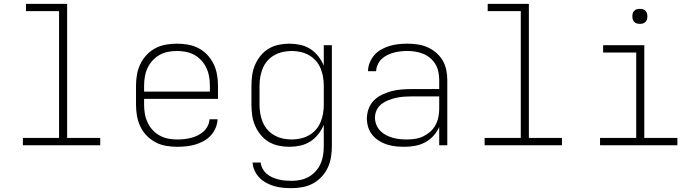

<svg xmlns="http://www.w3.org/2000/svg" viewBox="-20 -755 3640 998"><path d="M99 0V-38H287V-697H115V-735H329V-38H501V0Z M901 8Q872 8 843 3Q814 -2 788.5 -15.5Q763 -29 742.5 -50Q722 -71 709.5 -97.5Q697 -124 692 -152.5Q687 -181 687 -210V-310Q687 -339 692 -367.5Q697 -396 709.5 -422Q722 -448 742 -469.5Q762 -491 788 -504.5Q814 -518 842.5 -523Q871 -528 900 -528Q929 -528 957.5 -523Q986 -518 1012 -504.5Q1038 -491 1058 -469.5Q1078 -448 1090.5 -422Q1103 -396 1108 -367.5Q1113 -339 1113 -310V-241H729V-210Q729 -186 733 -163Q737 -140 747 -118.5Q757 -97 773 -79.5Q789 -62 810 -50.5Q831 -39 854 -34.5Q877 -30 901 -30Q919 -30 937.5 -32Q956 -34 973.5 -38.5Q991 -43 1007.5 -51Q1024 -59 1037.5 -71Q1051 -83 1059.5 -100Q1068 -117 1069 -135H1111Q1110 -112 1100.5 -89.5Q1091 -67 1075 -50Q1059 -33 1038 -21.5Q1017 -10 994.5 -3.5Q972 3 948 5.5Q924 8 901 8ZM1071 -279V-310Q1071 -333 1067 -356.5Q1063 -380 1053 -401.5Q1043 -423 1027 -440.5Q1011 -458 990.5 -469.5Q970 -481 946.5 -485.5Q923 -490 900 -490Q877 -490 853.5 -485.5Q830 -481 809.5 -469.5Q789 -458 773 -440.5Q757 -423 747 -401.5Q737 -380 733 -356.5Q729 -333 729 -310V-279Z M1497 223Q1474 223 1451.5 221Q1429 219 1407.5 213Q1386 207 1366 196.5Q1346 186 1330 170Q1314 154 1304 133Q1294 112 1293 90H1335Q1337 107 1345.5 122.5Q1354 138 1367 149Q1380 160 1396 167Q1412 174 1428.5 178Q1445 182 1462 183.5Q1479 185 1497 185Q1520 185 1543 180Q1566 175 1586 163.5Q1606 152 1621.5 134.5Q1637 117 1646.5 95.5Q1656 74 1659.5 51Q1663 28 1663 5V-106Q1652 -80 1634 -57Q1616 -34 1592 -19Q1568 -4 1540 2Q1512 8 1483 8Q1455 8 1427.5 2Q1400 -4 1376.5 -18Q1353 -32 1335 -54Q1317 -76 1306 -101.5Q1295 -127 1291 -154.5Q1287 -182 1287 -210V-310Q1287 -338 1291 -365.5Q1295 -393 1306 -418.5Q1317 -444 1335 -466Q1353 -488 1376.5 -502Q1400 -516 1427.5 -522Q1455 -528 1483 -528Q1512 -528 1540 -522Q1568 -516 1592 -501Q1616 -486 1634 -463Q1652 -440 1663 -414V-520H1705V5Q1705 34 1700.5 62Q1696 90 1684 116Q1672 142 1652 163.5Q1632 185 1607 198.5Q1582 212 1553.5 217.5Q1525 223 1497 223ZM1496 -30Q1519 -30 1542 -35Q1565 -40 1585.5 -51.5Q1606 -63 1621.5 -80.5Q1637 -98 1646 -119.5Q1655 -141 1659 -164Q1663 -187 1663 -210V-310Q1663 -333 1659 -356Q1655 -379 1646 -400.5Q1637 -422 1621.5 -439.5Q1606 -457 1585.5 -468.5Q1565 -480 1542 -485Q1519 -490 1496 -490Q1473 -490 1450 -485Q1427 -480 1406.5 -468.5Q1386 -457 1370.5 -439.5Q1355 -422 1346 -400.5Q1337 -379 1333 -356Q1329 -333 1329 -310V-210Q1329 -187 1333 -164Q1337 -141 1346 -119.5Q1355 -98 1370.5 -80.5Q1386 -63 1406.5 -51.5Q1427 -40 1450 -35Q1473 -30 1496 -30Z M2082 8Q2059 8 2036 5.5Q2013 3 1991 -4Q1969 -11 1949.5 -23.5Q1930 -36 1915.5 -53.5Q1901 -71 1894 -93.5Q1887 -116 1887 -139Q1887 -165 1896.5 -190.5Q1906 -216 1924.5 -234Q1943 -252 1967 -263.5Q1991 -275 2016.5 -281.5Q2042 -288 2068 -290Q2094 -292 2120 -292H2263V-340Q2263 -361 2258.5 -382Q2254 -403 2243.5 -421Q2233 -439 2216.5 -453Q2200 -467 2180.5 -475Q2161 -483 2140 -486.5Q2119 -490 2098 -490Q2080 -490 2062 -488Q2044 -486 2027 -481.5Q2010 -477 1993.5 -469Q1977 -461 1964 -448.5Q1951 -436 1943.5 -419.5Q1936 -403 1935 -385H1893Q1893 -408 1902 -430Q1911 -452 1926.5 -469.5Q1942 -487 1963 -498.5Q1984 -510 2006 -516.5Q2028 -523 2051.5 -525.5Q2075 -528 2098 -528Q2125 -528 2151.5 -524Q2178 -520 2202 -509.5Q2226 -499 2246.5 -481.5Q2267 -464 2280.5 -441.5Q2294 -419 2299.5 -392.5Q2305 -366 2305 -340V0H2263V-95Q2252 -70 2233 -49Q2214 -28 2189.5 -15Q2165 -2 2137.5 3Q2110 8 2082 8ZM2095 -30Q2117 -30 2139 -33.5Q2161 -37 2180.5 -46.5Q2200 -56 2216.5 -70.5Q2233 -85 2243.5 -104.5Q2254 -124 2258.5 -145.5Q2263 -167 2263 -189V-254H2121Q2100 -254 2079.5 -252.5Q2059 -251 2039 -246.5Q2019 -242 1999.5 -234.5Q1980 -227 1963.5 -214.5Q1947 -202 1938 -183Q1929 -164 1929 -143Q1929 -125 1936 -107Q1943 -89 1956 -75.5Q1969 -62 1986 -53Q2003 -44 2021 -39Q2039 -34 2057.5 -32Q2076 -30 2095 -30Z M2499 0V-38H2687V-697H2515V-735H2729V-38H2901V0Z M3099 0V-38H3287V-482H3115V-520H3329V-38H3501V0ZM3306 -631Q3298 -631 3290.5 -633Q3283 -635 3277 -641Q3271 -647 3269 -654.5Q3267 -662 3267 -670Q3267 -678 3269 -685.5Q3271 -693 3277 -699Q3283 -705 3290.5 -707Q3298 -709 3306 -709Q3314 -709 3321.5 -707Q3329 -705 3335 -699Q3341 -693 3343 -685.5Q3345 -678 3345 -670Q3345 -662 3343 -654.5Q3341 -647 3335 -641Q3329 -635 3321.5 -633Q3314 -631 3306 -631Z"/></svg>

Font: Iosevka Extralight Extended
Style: Regular
Weight: 200
Width: 7
Monospace: yes
Designer: Belleve Invis
Foundry: Belleve Invis
Version: Version 32.5.0; ttfautohint (v1.8.4)